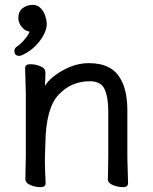

<svg xmlns="http://www.w3.org/2000/svg" viewBox="-20 -750 628 787"><path d="M59.1 -521Q39.1 -521 39.1 -541Q39.1 -551.8 47.9 -558.1Q65.9 -569.8 82 -589.8Q97.2 -607.9 101.1 -620.1Q99.1 -620.1 94.2 -622.1Q85 -624 79.1 -629.9Q55.2 -649.9 55.2 -676.5Q55.2 -703.1 73 -716.6Q90.8 -730 114 -730Q137.2 -730 152.6 -710Q168 -689.9 171.9 -654.8Q171.9 -619.1 141.8 -580.6Q111.8 -542 69.8 -523.9Q64 -521 59.1 -521ZM502 -105 504.9 1Q504.9 17.1 483.9 17.1Q462.9 17.1 442.4 8.5Q421.9 0 421.9 -16.1V-17.1Q422.9 -24.9 422.9 -43.9L423.8 -115.2V-293Q423.8 -351.1 408.9 -384Q394 -417 348.1 -417Q272 -417 220 -361.6Q168 -306.2 166 -162.1Q165 -128.9 164.1 -105V-88.9Q164.1 -59.1 167 1Q167 17.1 146 17.1Q125 17.1 104.5 8.5Q84 0 84 -17.1L85.9 -115.2V-363.8L83 -471.2Q83 -486.8 104 -486.8Q125 -486.8 145.5 -478.5Q166 -470.2 166 -453.1V-439Q164.1 -411.1 164.1 -397.9Q186 -433.1 238.5 -462.2Q291 -491.2 344.2 -491.2Q439.9 -491.2 475.1 -424.8Q502 -377.9 502 -296.9Z"/></svg>

Font: LXGW WenKai Screen
Style: Regular
Weight: 400
Designer: LXGW / Fontworks Inc.
Foundry: LXGW / Fontworks Inc.
Version: Version 1.510;January 18,2025